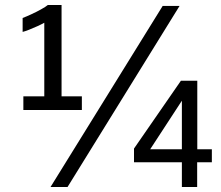

<svg xmlns="http://www.w3.org/2000/svg" viewBox="-20 -746 883 766"><path d="M73.2 -307.1V-361.8H156.7V-655.3Q147.5 -649.9 129.9 -641.8Q112.3 -633.8 95.5 -627.2Q78.6 -620.6 70.3 -618.7V-674.3Q83.5 -679.2 103.8 -688.5Q124 -697.8 143.1 -708.3Q162.1 -718.8 170.9 -726.1H225.6V-361.8H306.6V-307.1ZM181.6 0 628.9 -722.2H696.3L249.5 0ZM705.6 0V-98.6H514.6V-153.3L701.7 -423.8H767.1V-150.4H825.2V-98.6H766.6V0ZM579.1 -150.4H705.6V-344.2Z"/></svg>

Font: Comme
Style: Regular
Weight: 400
Designer: Vernon Adams
Foundry: Vernon Adams
Version: Version 1.000;gftools[0.9.27]